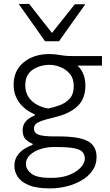

<svg xmlns="http://www.w3.org/2000/svg" viewBox="-20 -792 580 1014"><path d="M245 203Q171.5 203 130.5 185.2Q89.5 167.5 72.8 140.5Q56 113.5 56 85Q56 51 72.8 28.2Q89.5 5.5 112 -8Q134.5 -21.5 152 -26.5V-33Q139 -36.5 119.2 -53Q99.5 -69.5 99.5 -104Q99.5 -157.5 163.5 -182V-188.5Q152.5 -192.5 134.2 -203Q116 -213.5 97 -232.5Q78 -251.5 65 -279.2Q52 -307 52 -345.5Q52 -418.5 104.8 -462.5Q157.5 -506.5 241 -506.5Q263.5 -506.5 280.5 -503.8Q297.5 -501 315.5 -498.5Q333.5 -496 359.5 -496H518.5V-445.5H389.5Q411.5 -424.5 421.2 -397.8Q431 -371 431 -341Q431 -268 387.2 -229Q343.5 -190 269.5 -173Q213.5 -160 186.5 -148.2Q159.5 -136.5 159.5 -113.5Q159.5 -89 184.8 -80.2Q210 -71.5 269.5 -71.5H291.5Q397.5 -71.5 443.8 -46.5Q490 -21.5 490 37.5Q490 78.5 468 109.5Q446 140.5 410 161.2Q374 182 330.8 192.5Q287.5 203 245 203ZM234.5 -219Q262 -224.5 293.5 -235.5Q325 -246.5 347.2 -270.2Q369.5 -294 369.5 -337.5Q369.5 -377.5 348.8 -402Q328 -426.5 298.5 -438Q269 -449.5 242 -449.5Q190.5 -449.5 152 -423.2Q113.5 -397 113.5 -341.5Q113.5 -304 131.2 -278.5Q149 -253 176.8 -238.2Q204.5 -223.5 234.5 -219ZM249 147.5Q308 147.5 347.8 131Q387.5 114.5 407.8 91Q428 67.5 428 46.5Q428 25 416 11.2Q404 -2.5 372 -9Q340 -15.5 279.5 -15.5H260Q224.5 -15 191.8 -4Q159 7 138 26.8Q117 46.5 117 73Q117 102.5 145.5 125Q174 147.5 249 147.5ZM218 -574Q183.5 -623 148.8 -672.2Q114 -721.5 79 -770.5L134 -771.5Q164.5 -732.5 194.2 -694.5Q224 -656.5 254.5 -618Q285 -656 314.8 -693.8Q344.5 -731.5 375 -769.5H430.5Q396 -721 361 -672Q326 -623 291.5 -574Z"/></svg>

Font: Commissioner Light
Style: Regular
Weight: 300
Designer: Kostas Bartsokas
Foundry: Kostas Bartsokas
Version: Version 1.000; ttfautohint (v1.8.3)